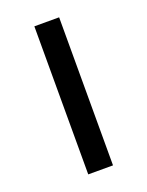

<svg xmlns="http://www.w3.org/2000/svg" viewBox="-107 -583 492 641"><g transform="rotate(-20 139.0 -263.0)"><path d="M95 0V-526H183V0Z"/></g></svg>

Font: Archivo VF Beta
Style: Regular
Weight: 400
Designer: Hector Gatti
Foundry: Omnibus-Type
Version: Version 1.002